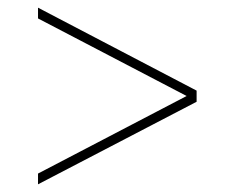

<svg xmlns="http://www.w3.org/2000/svg" viewBox="-20 -570 610 500"><path d="M79 -118 466 -320 79 -522V-550L492 -334V-305L79 -90Z"/></svg>

Font: Murecho ExtraLight
Style: Regular
Weight: 200
Designer: Neil Summerour
Foundry: Positype
Version: Version 1.010; ttfautohint (v1.8.3)